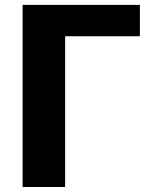

<svg xmlns="http://www.w3.org/2000/svg" viewBox="-20 -748 594 768"><path d="M539.5 -603H240.5V0H70.5V-728.5H539.5Z"/></svg>

Font: Lato ExtraBold
Style: Regular
Weight: 800
Designer: Lukasz Dziedzic with Adam Twardoch and Botio Nikoltchev
Foundry: tyPoland Lukasz Dziedzic
Version: Version 2.015; 2015-08-06; http://www.latofonts.com/